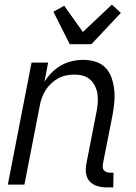

<svg xmlns="http://www.w3.org/2000/svg" viewBox="-20 -802 590 834"><path d="M472 12H444Q423 12 403.5 6.5Q384 1 370.5 -13Q357 -27 354 -47.5Q351 -68 355 -90L399 -315Q403 -335 404.5 -354.5Q406 -374 403.5 -392.5Q401 -411 393 -427.5Q385 -444 372 -456Q359 -468 341 -473Q323 -478 303 -478Q286 -478 268 -474.5Q250 -471 233.5 -462Q217 -453 203 -440Q189 -427 179 -411.5Q169 -396 162.5 -378.5Q156 -361 153 -344L86 0H14L117 -530H189L173 -447Q187 -469 205.5 -487.5Q224 -506 246.5 -518.5Q269 -531 293.5 -536.5Q318 -542 342 -542Q369 -542 395 -534Q421 -526 438.5 -507.5Q456 -489 464.5 -464.5Q473 -440 476 -413Q479 -386 476.5 -358.5Q474 -331 469 -303L427 -90Q426 -82 426.5 -74.5Q427 -67 431.5 -62Q436 -57 443 -54.5Q450 -52 457 -52H473ZM283 -610 212 -751 259 -777 340 -663 466 -782 505 -746 377 -610Z"/></svg>

Font: Lode
Style: Italic
Weight: 400
Italic angle: -11°
Monospace: yes
Designer: Belleve Invis
Foundry: Belleve Invis
Version: Version 29.2.0; ttfautohint (v1.8.3)